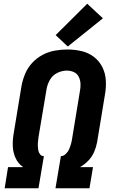

<svg xmlns="http://www.w3.org/2000/svg" viewBox="-20 -1008 616 1028"><path d="M5 0H186L215 -172H212Q201 -173 194 -182.5Q187 -192 185 -203Q183 -214 182.5 -226Q182 -238 183.5 -250Q185 -262 186 -273L229 -529Q233 -555 247 -580Q261 -605 286.5 -617.5Q312 -630 338 -630Q358 -630 375.5 -622Q393 -614 401.5 -597Q410 -580 411 -560Q412 -540 408 -521L366 -265Q364 -251 360 -237Q356 -223 350 -209Q344 -195 332 -183.5Q320 -172 306 -172L277 0H459L478 -113H408Q433 -127 453 -148Q473 -169 484 -194.5Q495 -220 500 -247L542 -502Q549 -541 546.5 -579Q544 -617 527.5 -649.5Q511 -682 482 -704Q453 -726 416 -734.5Q379 -743 341 -743Q308 -743 274 -737Q240 -731 208.5 -714.5Q177 -698 152.5 -671.5Q128 -645 114.5 -612.5Q101 -580 95 -547L53 -292Q47 -258 48.5 -224.5Q50 -191 63.5 -161.5Q77 -132 103 -114L102 -113H23ZM343 -759 531 -910 447 -988 278 -820Z"/></svg>

Font: Iosevka Sparkle Extrabold
Style: Italic
Weight: 800
Italic angle: -9°
Designer: Belleve Invis
Foundry: Belleve Invis
Version: Version 4.5.0; ttfautohint (v1.8.3)